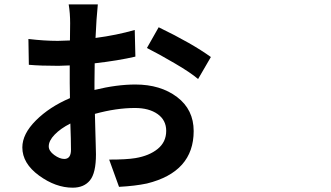

<svg xmlns="http://www.w3.org/2000/svg" viewBox="-20 -829 1540 894"><path d="M279.3 -88.9Q310.5 -88.9 310.5 -131.8Q310.5 -175.8 307.6 -253.9Q261.7 -230.5 234.4 -202.1Q207 -173.8 207 -147.5Q207 -126 232.4 -107.4Q257.8 -88.9 279.3 -88.9ZM419.9 -445.3V-410.2Q523.4 -435.5 610.4 -435.5Q727.5 -435.5 804.7 -377Q881.8 -318.4 881.8 -218.8Q881.8 -28.3 664.1 25.4Q608.4 37.1 534.2 41L488.3 -85.9Q569.3 -85.9 610.4 -92.8Q674.8 -103.5 714.4 -135.7Q753.9 -168 753.9 -219.7Q753.9 -269.5 713.9 -297.9Q673.8 -326.2 608.4 -326.2Q521.5 -326.2 421.9 -298.8Q422.9 -269.5 423.8 -225.6Q424.8 -181.6 425.8 -153.3Q426.8 -125 426.8 -110.4Q426.8 -23.4 398.9 10.7Q371.1 44.9 318.4 44.9Q239.3 44.9 161.6 -11.7Q84 -68.4 84 -142.6Q84 -205.1 147 -268.1Q210 -331.1 305.7 -372.1Q304.7 -395.5 304.7 -441.4V-524.4Q267.6 -522.5 252 -522.5Q168 -522.5 114.3 -527.3L112.3 -647.5Q186.5 -638.7 249 -638.7Q266.6 -638.7 305.7 -640.6Q306.6 -675.8 306.6 -721.7Q306.6 -767.6 299.8 -808.6H435.5Q428.7 -743.2 424.8 -652.3Q522.5 -665 607.4 -689.5L610.4 -565.4Q531.2 -546.9 420.9 -534.2Q419.9 -503.9 419.9 -445.3ZM664.1 -605.5 718.8 -702.1Q874 -627 961.9 -563.5L902.3 -460.9Q870.1 -489.3 794.4 -533.7Q718.8 -578.1 664.1 -605.5Z"/></svg>

Font: Bpmf Zihi Sans Bold
Style: Bold
Weight: 700
Foundry: But Ko
Version: Version 1.320